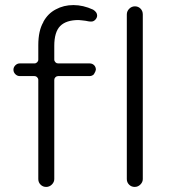

<svg xmlns="http://www.w3.org/2000/svg" viewBox="-20 -746 676 757"><path d="M543 -40Q543 -28 533.5 -18.5Q524 -9 511 -9Q498 -9 489 -18Q480 -27 480 -40V-689Q480 -702 489.5 -711.5Q499 -721 512 -721Q525 -721 534 -712Q543 -703 543 -689ZM116 -446Q116 -446 58 -446Q48 -446 40.5 -453.5Q33 -461 33 -471Q33 -481 40.5 -488.5Q48 -496 58 -496H116Q122 -496 126.5 -500.5Q131 -505 131 -511V-568Q131 -625 151 -659Q151 -660 151 -660Q169 -693 200 -709Q231 -726 269.5 -726Q308 -726 347 -708Q363 -698 363 -685Q363 -676 356 -668.5Q349 -661 340 -661Q331 -661 325.5 -662.5Q320 -664 305.5 -665.5Q291 -667 290 -667Q241 -667 217.5 -643.5Q194 -620 194 -565V-511Q194 -505 199 -500Q203 -496 209 -496H333Q344 -496 351 -489Q358 -482 358 -471Q357 -464 350 -453Q343 -446 333 -446H209Q203 -446 198.5 -441.5Q194 -437 194 -431V-40Q194 -28 184.5 -18.5Q175 -9 162 -9Q149 -9 140 -18Q131 -27 131 -40V-431Q131 -437 126 -442Q122 -446 116 -446Z"/></svg>

Font: Kurewa Gothic CJK TC Regular
Style: Regular
Weight: 400
Designer: Max Yao
Foundry: Max-Everyday
Version: Version 1.071; ttfautohint (v1.8.3)